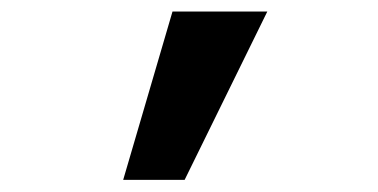

<svg xmlns="http://www.w3.org/2000/svg" viewBox="-20 -896 640 325"><path d="M272 -876.5H432.5L292.5 -591.5H188.5Z"/></svg>

Font: JuliaMono ExtraBold
Style: Italic
Weight: 800
Italic angle: -9°
Monospace: yes
Designer: cormullion
Foundry: corm
Version: Version 0.057; ttfautohint (v1.8.4)